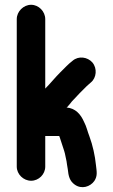

<svg xmlns="http://www.w3.org/2000/svg" viewBox="-20 -735 474 802"><path d="M50 -655V-39C50 -7 78 20 110 20C142 20 169 -7 169 -39V-167H227C228 -165 229 -164 229 -163C235 -144 242 -124 248 -105C253 -90 254 -76 258 -61L260 -47L263 -29C266 1 271 21 292 36C321 57 357 45 374 21C388 0 384 -18 381 -44C377 -85 367 -129 354 -164C345 -187 342 -205 331 -226C317 -258 295 -283 258 -286C259 -287 259 -287 260 -287C268 -296 275 -304 280 -311C289 -321 304 -336 313 -346L342 -375C349 -382 354 -385 360 -391C383 -410 387 -449 366 -474C346 -497 308 -503 283 -481C274 -474 266 -467 258 -459L230 -431C209 -410 191 -387 169 -365V-655C169 -687 142 -715 110 -715C78 -715 50 -687 50 -655Z"/></svg>

Font: Electronic
Style: Nord
Weight: 900
Version: Version 1.011